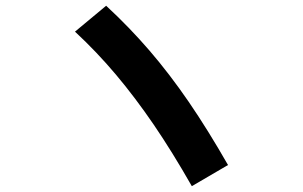

<svg xmlns="http://www.w3.org/2000/svg" viewBox="-20 -696 1040 659"><path d="M638.4 -57Q571 -175.4 507.4 -268.5Q443.7 -361.7 378.2 -439.5Q312.7 -517.4 237.4 -587.4L344.3 -676.3Q423.6 -603 493 -522.5Q562.3 -442 628 -346.1Q693.6 -250.3 762.6 -129.6Z"/></svg>

Font: M PLUS 2 Thin
Style: Regular
Weight: 100
Designer: Coji Morishita
Foundry: UNDERFOREST DESIGN
Version: Version 1.001